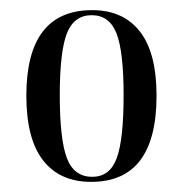

<svg xmlns="http://www.w3.org/2000/svg" viewBox="-20 -739 361 379"><path d="M160 -380Q98 -380 65 -422.5Q32 -465 32 -550Q32 -719 162 -719Q223 -719 256 -677Q289 -635 289 -550Q289 -380 160 -380ZM162 -390Q197 -390 210.5 -427Q224 -464 224 -551Q224 -637 210 -673Q196 -709 161 -709Q126 -709 112 -673Q98 -637 98 -551Q98 -464 112 -427Q126 -390 162 -390Z"/></svg>

Font: Noto Serif Display ExtraCondensed
Style: Regular
Weight: 400
Width: 2
Designer: Monotype Design Team
Foundry: Monotype Imaging Inc.
Version: Version 2.009